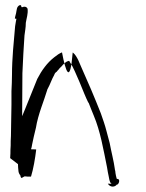

<svg xmlns="http://www.w3.org/2000/svg" viewBox="-20 -706 560 737"><path d="M49 -76C49 -67 50 -57 51 -48C51 -48 52 -39 58 -33C61 -16 65 -25 74 -29H77C82 -28 88 -28 94 -28H99C108 -57 115 -98 119 -132C119 -132 119 -133 99 -133C101 -138 102 -143 103 -150C107 -170 112 -192 118 -216C126 -267 149 -319 162 -363V-364L163 -365C173 -383 179 -403 188 -418C190 -424 192 -427 198 -431C199 -433 201 -435 204 -438C206 -441 211 -447 217 -452C223 -459 231 -469 243 -472H246L248 -468C263 -446 272 -420 284 -394L289 -382C299 -358 308 -334 319 -312H320C327 -295 333 -278 340 -262C365 -203 377 -132 391 -63L394 -45C399 -25 399 -5 409 0C409 0 410 -1 394 -1C402 13 420 14 429 2L430 3L431 2C437 -1 442 -19 431 -19L428 -20C426 -28 424 -35 423 -43V-45C423 -48 422 -51 421 -55V-56C417 -87 407 -124 401 -157L389 -202C383 -226 375 -248 367 -271C343 -332 317 -393 290 -453L281 -474C275 -486 269 -497 260 -504H259C249 -379 232 -431 218 -505C208 -501 199 -495 188 -486C161 -465 140 -436 123 -403C106 -360 92 -326 75 -284L65 -260L66 -425C68 -475 71 -526 74 -570C76 -587 79 -600 79 -616V-618C82 -637 88 -652 86 -672C82 -681 74 -682 64 -678L62 -680C62 -693 47 -684 45 -673L43 -663C42 -653 38 -644 37 -635C37 -635 37 -634 43 -634C41 -625 40 -617 38 -605C33 -546 26 -483 26 -418C26 -398 25 -377 24 -356V-304C24 -285 23 -266 23 -247C23 -224 22 -203 22 -184C21 -171 21 -159 21 -148V-147C20 -136 20 -127 20 -117L19 -99ZM287 -474H288ZM407 -157Z"/></svg>

Font: Scribbler
Style: Lt
Weight: 300
Designer: Mew Too
Foundry: Cannot Into Space Fonts
Version: Version 1.001